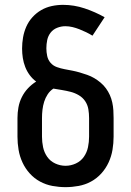

<svg xmlns="http://www.w3.org/2000/svg" viewBox="-20 -763 540 791"><path d="M250 8Q223 8 196 3Q169 -2 145 -15Q121 -28 102.5 -48.5Q84 -69 72.5 -94Q61 -119 56.5 -146Q52 -173 52 -200V-277Q52 -299 56 -321Q60 -343 70 -363Q80 -383 95 -399Q110 -415 129 -427Q114 -438 102.5 -453.5Q91 -469 84 -487Q77 -505 74 -524Q71 -543 71 -563Q71 -586 75 -609Q79 -632 88.5 -653.5Q98 -675 114 -692.5Q130 -710 150 -721.5Q170 -733 193 -738Q216 -743 240 -743Q285 -743 328.5 -728.5Q372 -714 411 -692L361 -616Q348 -624 334.5 -630.5Q321 -637 307 -642.5Q293 -648 278.5 -651.5Q264 -655 249 -655Q232 -655 215.5 -648.5Q199 -642 188.5 -628.5Q178 -615 174.5 -598Q171 -581 171 -564Q171 -548 174.5 -532Q178 -516 188.5 -504Q199 -492 214.5 -486.5Q230 -481 246 -478Q262 -475 277.5 -472Q293 -469 308.5 -464.5Q324 -460 339.5 -454.5Q355 -449 368.5 -441Q382 -433 394.5 -422.5Q407 -412 416.5 -399Q426 -386 432.5 -371.5Q439 -357 442.5 -341Q446 -325 447 -309Q448 -293 448 -277V-200Q448 -173 443.5 -146Q439 -119 427.5 -94Q416 -69 397.5 -48.5Q379 -28 355 -15Q331 -2 304 3Q277 8 250 8ZM250 -80Q272 -80 292.5 -89.5Q313 -99 325.5 -117Q338 -135 342.5 -156.5Q347 -178 347 -200V-277Q347 -295 344 -313Q341 -331 331 -346Q321 -361 305 -370.5Q289 -380 271.5 -384.5Q254 -389 236 -392Q218 -395 200 -398Q186 -389 176.5 -374.5Q167 -360 162 -344Q157 -328 155 -311Q153 -294 153 -277V-200Q153 -178 157.5 -156.5Q162 -135 174.5 -117Q187 -99 207.5 -89.5Q228 -80 250 -80Z"/></svg>

Font: Iosevka Curly Semibold
Style: Regular
Weight: 600
Monospace: yes
Designer: Belleve Invis
Foundry: Belleve Invis
Version: Version 22.1.2; ttfautohint (v1.8.4)